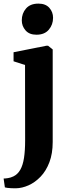

<svg xmlns="http://www.w3.org/2000/svg" viewBox="-47 -799 388 1062"><path d="M40.5 242.5Q27.5 242.5 15.2 242Q3 241.5 -6.2 240.2Q-15.5 239 -20 237.5L-27 188.5Q-18 188.5 -3 186.2Q12 184 27.5 176.5Q51 165 65.2 140Q79.5 115 85.8 74.5Q92 34 92 -23.5L91.5 -439.5L28 -460V-510L209.5 -546H219L244.5 -525.5V-13.5Q244.5 50.5 226.2 98.5Q208 146.5 177.5 178.2Q147 210 111 226Q75 242 40.5 242.5ZM154 -607Q115 -607 94.2 -631Q73.5 -655 73.5 -686.5Q73.5 -725 97 -752Q120.5 -779 165 -779H166Q205 -779 225.8 -755.8Q246.5 -732.5 246.5 -700.5Q246.5 -662.5 223 -634.8Q199.5 -607 155 -607Z"/></svg>

Font: Merriweather 72pt ExtraBold
Style: Regular
Weight: 800
Version: Version 2.100